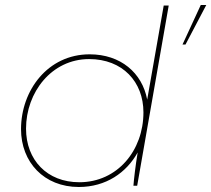

<svg xmlns="http://www.w3.org/2000/svg" viewBox="-20 -742 844 767"><path d="M513 0H528L654 -720H634L568 -344C548 -451 462 -525 338 -525C171 -525 64 -381 64 -226C64 -94 156 5 295 5C403 5 485 -52 530 -133C521 -79 515 -26 513 0ZM336 -506C470 -506 553 -415 553 -293C553 -141 449 -14 297 -14C168 -14 84 -103 84 -228C84 -373 186 -506 336 -506ZM709 -564H721L804 -722H782Z"/></svg>

Font: Fixel Display Thin
Style: Italic
Weight: 100
Italic angle: -10°
Designer: AlfaBravo + MacPaw
Foundry: Kyrylo Tkachov, Marchela Mozhyna, Serhii Makarenko, Maria Weinstein, Zakhar Kryvoshyya
Version: Version 1.210;Glyphs 3.2 (3217)